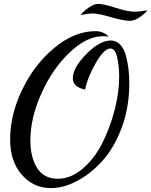

<svg xmlns="http://www.w3.org/2000/svg" viewBox="-20 -879 778 986"><path d="M538 -691Q522 -693 509 -693Q425 -693 337 -609Q249 -525 192.5 -399Q136 -273 136 -158Q136 -72 170.5 -16.5Q205 39 277 39Q343 39 403.5 -12Q464 -63 504 -141.5Q544 -220 568 -311.5Q592 -403 592 -486Q592 -541 581.5 -585.5Q571 -630 547 -630Q515 -630 472.5 -556.5Q430 -483 417 -419Q354 -432 354 -477Q354 -531 423 -601Q492 -671 549 -671Q577 -671 597 -650Q617 -629 626.5 -593.5Q636 -558 640 -523Q644 -488 644 -450Q644 -328 605 -223.5Q566 -119 506 -53Q446 13 376.5 50Q307 87 242 87Q152 87 92 18.5Q32 -50 32 -164Q32 -290 94.5 -419.5Q157 -549 260 -634Q363 -719 470 -719Q511 -719 538 -691ZM393 -802Q412 -824 438 -841.5Q464 -859 483 -859Q512 -859 574 -839Q636 -819 670 -819Q697 -819 738 -826Q687 -772 646 -772Q615 -772 549.5 -791Q484 -810 455 -810Q439 -810 393 -802Z"/></svg>

Font: Dancing Script
Style: Bold
Weight: 700
Designer: Pablo Impallari
Foundry: Pablo Impallari. www.impallari.com Igino Marini. www.ikern.com
Version: Version 1.002